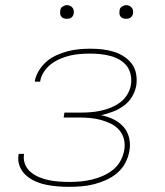

<svg xmlns="http://www.w3.org/2000/svg" viewBox="-20 -717 640 745"><path d="M248 8Q225 8 202 6Q179 4 157.5 -0.5Q136 -5 116 -14Q96 -23 80 -37.5Q64 -52 56 -73Q48 -94 52 -117L53 -120H74L73 -118Q70 -97 77.5 -79Q85 -61 99.5 -49Q114 -37 132 -29.5Q150 -22 169.5 -18Q189 -14 209.5 -12.5Q230 -11 250 -11Q271 -11 292.5 -13Q314 -15 335.5 -20Q357 -25 378 -34Q399 -43 417.5 -57.5Q436 -72 447 -92Q458 -112 462 -134Q466 -156 461 -176.5Q456 -197 442.5 -212.5Q429 -228 410.5 -237Q392 -246 372 -251.5Q352 -257 330.5 -259Q309 -261 287 -261H227L230 -280H290Q310 -280 330 -281.5Q350 -283 369.5 -287Q389 -291 409 -299Q429 -307 446 -319.5Q463 -332 474 -350.5Q485 -369 488 -388Q491 -408 487 -427.5Q483 -447 471.5 -461.5Q460 -476 443.5 -485.5Q427 -495 408 -500Q389 -505 369.5 -507Q350 -509 330 -509Q311 -509 291 -507.5Q271 -506 252 -501.5Q233 -497 214 -489Q195 -481 178.5 -468.5Q162 -456 150.5 -438.5Q139 -421 136 -402V-400H115V-402Q119 -424 131.5 -444Q144 -464 161.5 -479Q179 -494 201 -503.5Q223 -513 244 -518.5Q265 -524 287.5 -526Q310 -528 331 -528Q354 -528 376.5 -525.5Q399 -523 420.5 -516.5Q442 -510 460 -498.5Q478 -487 491 -470Q504 -453 508 -431Q512 -409 509 -386Q505 -363 492.5 -342Q480 -321 460 -306.5Q440 -292 417.5 -283.5Q395 -275 372 -270Q398 -265 420.5 -254Q443 -243 459 -225Q475 -207 481 -182Q487 -157 482 -131Q478 -107 466 -84.5Q454 -62 434.5 -45.5Q415 -29 391.5 -18.5Q368 -8 344 -2Q320 4 295.5 6Q271 8 248 8ZM469 -644Q463 -644 457.5 -646Q452 -648 448 -652.5Q444 -657 443.5 -663.5Q443 -670 444 -676Q444 -681 446.5 -685Q449 -689 453 -691.5Q457 -694 461 -695.5Q465 -697 470 -697Q476 -697 481.5 -694.5Q487 -692 491 -687.5Q495 -683 496 -676.5Q497 -670 496 -664Q495 -659 492.5 -655Q490 -651 486.5 -648.5Q483 -646 478.5 -645Q474 -644 469 -644ZM239 -644Q233 -644 227.5 -646Q222 -648 218 -652.5Q214 -657 213.5 -663.5Q213 -670 214 -676Q214 -681 216.5 -685Q219 -689 223 -691.5Q227 -694 231 -695.5Q235 -697 240 -697Q246 -697 251.5 -694.5Q257 -692 261 -687.5Q265 -683 266 -676.5Q267 -670 266 -664Q265 -659 262.5 -655Q260 -651 256.5 -648.5Q253 -646 248.5 -645Q244 -644 239 -644Z"/></svg>

Font: Iosevka Aile Thin Oblique
Style: Regular
Weight: 100
Italic angle: -9°
Designer: Belleve Invis
Foundry: Belleve Invis
Version: Version 31.1.0; ttfautohint (v1.8.4)